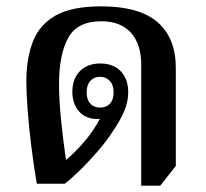

<svg xmlns="http://www.w3.org/2000/svg" viewBox="-20 -579 650 605"><path d="M425 6V-374Q425 -440 392.5 -476Q360 -512 299 -512Q223 -512 194.5 -459Q166 -406 166 -315Q166 -264 172.5 -199.5Q179 -135 188 -75Q216 -98 245.5 -132.5Q275 -167 295 -205Q292 -204 287 -204Q250 -204 229 -228Q208 -252 208 -290Q208 -331 232 -355Q256 -379 296 -379Q337 -379 360.5 -354.5Q384 -330 384 -289Q384 -256 370 -225.5Q356 -195 338 -169Q317 -136 289 -103.5Q261 -71 233.5 -44Q206 -17 184 0H96Q86 -58 78.5 -119Q71 -180 67 -233.5Q63 -287 63 -322Q63 -394 83.5 -447.5Q104 -501 155 -530Q206 -559 299 -559Q419 -559 476.5 -509Q534 -459 534 -365V-56L485 6ZM296 -240Q315 -240 326.5 -252.5Q338 -265 338 -288Q338 -311 326 -324Q314 -337 295 -337Q276 -337 264.5 -324Q253 -311 253 -288Q253 -265 264.5 -252.5Q276 -240 296 -240Z"/></svg>

Font: Noto Serif Thai SemiCondensed SemiBold
Style: Regular
Weight: 600
Width: 4
Designer: Monotype Design Team
Foundry: Monotype Imaging Inc.
Version: Version 2.002; ttfautohint (v1.8.4.7-5d5b)